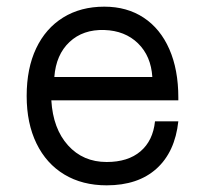

<svg xmlns="http://www.w3.org/2000/svg" viewBox="-20 -543 640 576"><path d="M60 -255Q60 -338 88.5 -398Q117 -458 169.5 -490.5Q222 -523 293 -523Q361 -523 411 -490Q461 -457 488 -395.5Q515 -334 515 -250V-242H134Q139 -157 184 -107Q229 -57 300 -57Q364 -57 401.5 -89Q439 -121 445 -179H515Q505 -87 449.5 -37Q394 13 300 13Q227 13 173 -19.5Q119 -52 89.5 -112.5Q60 -173 60 -255ZM293 -453Q229 -455 188.5 -417Q148 -379 143 -312H437Q433 -375 394 -413Q355 -451 293 -453Z"/></svg>

Font: Orbit
Style: Regular
Weight: 400
Designer: Sooun Cho
Foundry: JAMO
Version: Version 1.000; ttfautohint (v1.8.4.7-5d5b);gftools[0.9.29]